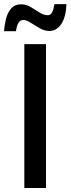

<svg xmlns="http://www.w3.org/2000/svg" viewBox="-52 -933 350 953"><path d="M68.8 0V-713.9H176.3V0ZM-31.7 -778.3Q-29.8 -809.6 -22 -840.3Q-14.2 -871.1 3.7 -891.4Q21.5 -911.6 52.7 -911.6Q78.1 -911.6 100.8 -897.9Q123.5 -884.3 144.3 -870.8Q165 -857.4 185.1 -857.4Q199.2 -857.4 206.8 -872.3Q214.4 -887.2 218.3 -912.6H277.8Q275.4 -847.7 252 -813.5Q228.5 -779.3 193.8 -779.3Q168.9 -779.3 145 -793Q121.1 -806.6 99.9 -820.3Q78.6 -834 63 -834Q34.7 -834 27.3 -778.3Z"/></svg>

Font: Open Sans Condensed SemiBold
Style: Regular
Weight: 600
Width: 3
Designer: Monotype Design Team
Foundry: Monotype Imaging Inc.
Version: Version 3.000; ttfautohint (v1.8.4)